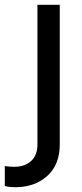

<svg xmlns="http://www.w3.org/2000/svg" viewBox="-84 -559 341 800"><path d="M-64 216V133Q-43 136 -24 136Q19 136 45.5 112Q72 88 72 43V-539H165V43Q165 127 113 174Q61 221 -20 221Q-46 221 -64 216Z"/></svg>

Font: Evergrow Sans 
Style: Medium
Weight: 500
Foundry: 10Web
Version: Version 1.000